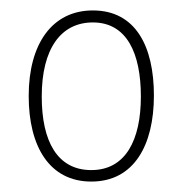

<svg xmlns="http://www.w3.org/2000/svg" viewBox="-20 -744 349 368"><path d="M275 -561C275 -655 240 -724 158 -724C80 -724 35 -660 35 -560C35 -463 75 -396 155 -396C237 -396 275 -466 275 -561ZM60 -559C60 -651 97 -701 158 -701C223 -701 250 -642 250 -559C250 -476 221 -418 155 -418C90 -418 60 -473 60 -559Z"/></svg>

Font: Noto Sans Gujarati UI Condensed Thin
Style: Regular
Weight: 100
Width: 3
Designer: Jelle Bosma - Monotype Design Team, Universal Thirst
Foundry: Monotype Imaging Inc.
Version: Version 2.106